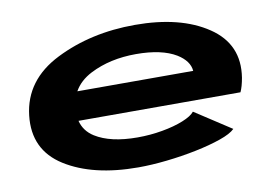

<svg xmlns="http://www.w3.org/2000/svg" viewBox="-67 -700 1169 816"><g transform="rotate(-10 517.0 -292.5)"><path d="M469 7.5Q273.5 7.5 153.2 -68.2Q33 -144 49.5 -290Q66.5 -440.5 217.5 -516Q368.5 -591.5 558.5 -591.5Q754.5 -591.5 872.5 -512.2Q990.5 -433 968 -291.5Q961.5 -254 951 -231.5H252Q263.5 -186 305 -160Q371 -118.5 487.5 -118.5Q542.5 -118.5 594.8 -127.8Q647 -137 685.5 -152.5Q724 -168 737.5 -185.5L894 -83.5Q875.5 -65 828.8 -48.8Q782 -32.5 720 -19.8Q658 -7 592 0.2Q526 7.5 469 7.5ZM269 -356H769Q765.5 -399.5 714.5 -431Q652.5 -468.5 541.5 -468.5Q429.5 -468.5 344 -425Q293 -399 269 -356Z"/></g></svg>

Font: Anybody UltraExpanded Regular
Style: Bold Italic
Weight: 700
Width: 9
Italic angle: -10°
Designer: Tyler Finck
Foundry: Etcetera Type Company
Version: Version 1.010; ttfautohint (v1.8.3) -l 8 -r 50 -G 200 -x 14 